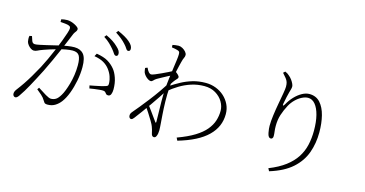

<svg xmlns="http://www.w3.org/2000/svg" viewBox="-86 -1202 3173 1670"><g transform="rotate(15 1500.0 -367.0)"><path d="M851 -555Q839 -555 829 -571Q819 -587 803 -606Q787 -625 765 -646.5Q743 -668 711 -688L726 -707Q763 -690 789 -672.5Q815 -655 832 -638Q852 -620 860.5 -606Q869 -592 869 -577Q869 -566 864 -560.5Q859 -555 851 -555ZM98 20Q91 20 83.5 13Q76 6 76 -7Q76 -16 79 -25Q82 -34 90 -45Q119 -83 143 -118.5Q167 -154 192 -196Q217 -238 247 -293Q266 -329 287.5 -375Q309 -421 329.5 -470Q350 -519 366.5 -562.5Q383 -606 393 -637.5Q403 -669 403 -679Q403 -687 400.5 -693.5Q398 -700 387 -704Q376 -709 351.5 -711.5Q327 -714 310 -715V-739Q321 -742 335 -744Q349 -746 365 -746Q379 -746 397 -741Q415 -736 431.5 -727.5Q448 -719 459 -710Q470 -701 470 -693Q470 -683 465.5 -675.5Q461 -668 455 -660.5Q449 -653 444 -642Q433 -616 416 -574.5Q399 -533 377 -482Q355 -431 330 -376.5Q305 -322 279 -269Q257 -226 237 -188Q217 -150 199 -117Q181 -84 164 -56Q147 -28 130 -4Q121 9 113.5 14.5Q106 20 98 20ZM387 9Q364 9 357 0Q350 -9 340 -25Q336 -32 330 -39.5Q324 -47 309.5 -60.5Q295 -74 266 -97L278 -114Q319 -87 352 -67.5Q385 -48 401 -48Q424 -48 444 -59.5Q464 -71 485 -107Q496 -125 507.5 -154.5Q519 -184 529.5 -221Q540 -258 546.5 -301Q553 -344 553 -389Q553 -449 537 -475.5Q521 -502 477 -502Q452 -502 417 -495.5Q382 -489 345.5 -479Q309 -469 278.5 -459Q248 -449 231 -443Q195 -430 180 -422Q165 -414 148 -414Q136 -414 121.5 -423.5Q107 -433 96 -447Q85 -461 81 -475Q79 -483 78 -499Q77 -515 80 -528L102 -532Q108 -513 115.5 -491.5Q123 -470 145 -470Q158 -470 184.5 -475.5Q211 -481 243.5 -488.5Q276 -496 308.5 -504Q341 -512 367 -518Q387 -523 422.5 -528.5Q458 -534 484 -534Q538 -534 567 -500.5Q596 -467 596 -384Q596 -325 584 -262.5Q572 -200 551.5 -145.5Q531 -91 504 -55Q483 -27 454 -9Q425 9 387 9ZM874 -205Q861 -205 855.5 -211.5Q850 -218 844 -225.5Q838 -233 824 -234Q814 -235 791 -233Q768 -231 743.5 -227.5Q719 -224 702 -221L696 -247Q713 -250 740.5 -255.5Q768 -261 794.5 -267Q821 -273 835 -278Q851 -283 854 -291.5Q857 -300 855 -319Q854 -338 844.5 -367.5Q835 -397 812 -428Q790 -457 757.5 -476Q725 -495 672 -504L686 -530Q752 -519 789 -497Q826 -475 853 -442Q875 -416 891 -370Q907 -324 907 -267Q907 -242 899.5 -223.5Q892 -205 874 -205ZM941 -624Q931 -624 921 -640.5Q911 -657 894 -675Q876 -695 854.5 -712.5Q833 -730 801 -751L815 -770Q852 -754 879 -738.5Q906 -723 923 -708Q943 -691 952 -676Q961 -661 961 -646Q961 -635 956 -629.5Q951 -624 941 -624Z M1546 -5Q1639 -39 1699 -76Q1759 -113 1793 -154Q1827 -195 1841 -238.5Q1855 -282 1855 -328Q1855 -369 1832 -408.5Q1809 -448 1766 -474Q1723 -500 1664 -500Q1602 -500 1546 -481.5Q1490 -463 1443 -434Q1396 -405 1360 -375L1363 -420Q1406 -448 1452 -473Q1498 -498 1551.5 -514Q1605 -530 1669 -530Q1717 -530 1760 -513.5Q1803 -497 1835.5 -467.5Q1868 -438 1887 -398.5Q1906 -359 1906 -312Q1906 -255 1885 -206Q1864 -157 1821 -115Q1778 -73 1712.5 -39.5Q1647 -6 1558 20ZM1120 -58Q1111 -58 1105.5 -66Q1100 -74 1100 -84Q1100 -95 1103.5 -103Q1107 -111 1120 -126Q1135 -143 1165.5 -180.5Q1196 -218 1232.5 -265Q1269 -312 1303 -361Q1337 -410 1361 -451L1356 -377Q1337 -346 1310 -306Q1283 -266 1254 -224.5Q1225 -183 1197 -145Q1169 -107 1147 -78Q1140 -69 1134 -63.5Q1128 -58 1120 -58ZM1353 43Q1344 43 1337.5 36.5Q1331 30 1328 14Q1324 -3 1321 -15Q1318 -27 1312 -42Q1307 -57 1289 -87.5Q1271 -118 1249.5 -151Q1228 -184 1211 -206L1229 -228Q1247 -204 1267 -176.5Q1287 -149 1304 -125Q1321 -101 1330 -89Q1340 -74 1340 -94Q1340 -125 1338.5 -171.5Q1337 -218 1336.5 -273Q1336 -328 1339 -381Q1343 -437 1349.5 -487.5Q1356 -538 1362 -581Q1368 -624 1372.5 -656.5Q1377 -689 1377 -710Q1377 -727 1372 -732.5Q1367 -738 1354 -742Q1344 -745 1331.5 -747.5Q1319 -750 1303 -752L1302 -774Q1313 -776 1327 -778.5Q1341 -781 1356 -781Q1374 -781 1392.5 -770.5Q1411 -760 1423 -745.5Q1435 -731 1435 -718Q1435 -703 1428.5 -691.5Q1422 -680 1414 -648Q1411 -636 1405.5 -614Q1400 -592 1393.5 -561Q1387 -530 1381.5 -492.5Q1376 -455 1373 -414Q1368 -348 1369.5 -282.5Q1371 -217 1375 -165Q1379 -113 1381 -84Q1382 -69 1383 -55Q1384 -41 1384 -26Q1384 -14 1381.5 2Q1379 18 1372 30.5Q1365 43 1353 43ZM1200 -421Q1189 -421 1174.5 -430Q1160 -439 1147.5 -453.5Q1135 -468 1130 -482Q1127 -493 1126 -502Q1125 -511 1124 -519L1144 -527Q1155 -502 1166 -490Q1177 -478 1189 -478Q1198 -478 1222.5 -488Q1247 -498 1276 -511.5Q1305 -525 1329.5 -537Q1354 -549 1362 -554Q1371 -559 1375.5 -560Q1380 -561 1388 -557Q1399 -550 1412.5 -537.5Q1426 -525 1426 -515Q1426 -507 1418.5 -499.5Q1411 -492 1402 -481Q1396 -474 1389.5 -464.5Q1383 -455 1376 -444Q1369 -433 1361 -422L1365 -479Q1370 -487 1374.5 -499Q1379 -511 1383 -525Q1359 -514 1335 -501.5Q1311 -489 1288.5 -476.5Q1266 -464 1246 -453Q1230 -443 1220.5 -432Q1211 -421 1200 -421Z M2385 46Q2473 11 2531 -33Q2589 -77 2622.5 -129Q2656 -181 2670 -242Q2684 -303 2684 -372Q2684 -451 2669 -510Q2654 -569 2626.5 -602Q2599 -635 2562 -635Q2537 -635 2507.5 -620.5Q2478 -606 2451.5 -580Q2425 -554 2407 -521Q2382 -474 2367 -428Q2352 -382 2352 -326Q2352 -298 2355 -276.5Q2358 -255 2358 -235Q2358 -223 2352.5 -216Q2347 -209 2339 -209Q2333 -209 2326.5 -212Q2320 -215 2314 -227Q2310 -236 2306.5 -252.5Q2303 -269 2301.5 -286Q2300 -303 2300 -313Q2300 -355 2307.5 -410Q2315 -465 2325 -519.5Q2335 -574 2342.5 -617Q2350 -660 2350 -678Q2350 -702 2345 -718Q2340 -734 2327.5 -750Q2315 -766 2294 -789L2310 -804Q2324 -798 2331.5 -793Q2339 -788 2348 -780Q2364 -767 2376 -750.5Q2388 -734 2395 -718.5Q2402 -703 2402 -694Q2402 -681 2398.5 -669.5Q2395 -658 2390 -640Q2383 -616 2378 -591Q2373 -566 2366 -531Q2363 -515 2368 -514Q2373 -513 2382 -529Q2404 -569 2434 -600.5Q2464 -632 2498 -651Q2532 -670 2564 -670Q2625 -670 2662 -628.5Q2699 -587 2716 -519Q2733 -451 2733 -369Q2733 -270 2702 -184.5Q2671 -99 2598 -34Q2525 31 2398 70Z"/></g></svg>

Font: Noto Serif JP ExtraLight ExtraLight
Style: Regular
Weight: 250
Version: Version 2.003-H1;hotconv 1.1.1;makeotfexe 2.6.0